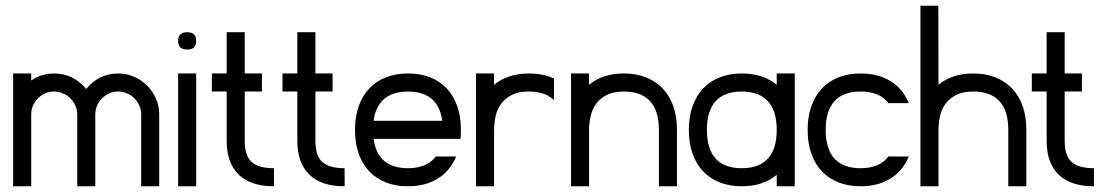

<svg xmlns="http://www.w3.org/2000/svg" viewBox="-20 -650 3854 670"><path d="M168.9 -393.6Q235.4 -393.6 280.8 -339.8Q325.7 -393.6 392.6 -393.6Q421.9 -393.6 448 -382.1Q474.1 -370.6 493.4 -351.3Q512.7 -332 524.2 -305.9Q535.6 -279.8 535.6 -250.5V0H472.7V-250.5Q472.7 -266.6 466.3 -281Q460 -295.4 449.2 -306.4Q438.5 -317.4 423.8 -324Q409.2 -330.6 392.6 -330.6Q376 -330.6 361.6 -324.2Q347.2 -317.9 336.2 -306.9Q325.2 -295.9 318.8 -281.5Q312.5 -267.1 312.5 -250.5V0H249.5V-250.5Q249.5 -266.6 243.2 -281Q236.8 -295.4 225.8 -306.4Q214.8 -317.4 200.2 -324Q185.5 -330.6 168.9 -330.6Q152.3 -330.6 137.9 -324.2Q123.5 -317.9 112.5 -306.9Q101.6 -295.9 95.2 -281.5Q88.9 -267.1 88.9 -250.5V0H25.9V-393.6H88.9V-369.1Q124.5 -393.6 168.9 -393.6Z M664.6 -393.6V0H601.6V-393.6ZM633.3 -477.1Q601.6 -477.1 601.6 -507.3Q601.6 -537.6 633.3 -537.6Q664.6 -537.6 664.6 -507.3Q664.6 -477.1 633.3 -477.1Z M719.2 -393.6H771V-537.6H834V-393.6H894V-330.6H834V-158.7Q834 -106.4 858.2 -84.7Q882.3 -63 936 -63V0Q854 0 812.5 -41Q771 -82 771 -158.7V-330.6H719.2Z M965.8 -393.6H1017.6V-537.6H1080.6V-393.6H1140.6V-330.6H1080.6V-158.7Q1080.6 -106.4 1104.7 -84.7Q1128.9 -63 1182.6 -63V0Q1100.6 0 1059.1 -41Q1017.6 -82 1017.6 -158.7V-330.6H965.8Z M1403.8 -393.6Q1446.8 -393.6 1481 -380.1Q1515.1 -366.7 1539.1 -341.3Q1563 -315.9 1575.7 -279.3Q1588.4 -242.7 1588.4 -196.8Q1588.4 -180.2 1586.9 -165.5H1283.7Q1290.5 -113.8 1321 -88.4Q1351.6 -63 1403.8 -63Q1436 -63 1460.9 -73.2Q1485.8 -83.5 1500.5 -104H1571.8Q1549.8 -52.2 1506.6 -26.1Q1463.4 0 1403.8 0Q1361.3 0 1327.1 -13.2Q1293 -26.4 1268.8 -51.8Q1244.6 -77.1 1231.7 -113.8Q1218.8 -150.4 1218.8 -196.8Q1218.8 -242.7 1231.7 -279.3Q1244.6 -315.9 1268.6 -341.3Q1292.5 -366.7 1326.7 -380.1Q1360.8 -393.6 1403.8 -393.6ZM1283.7 -228.5H1523.4Q1516.6 -278.8 1486.6 -304.7Q1456.5 -330.6 1403.8 -330.6Q1350.6 -330.6 1320.6 -304.7Q1290.5 -278.8 1283.7 -228.5Z M1703.6 -393.6 1704.1 -354Q1751.5 -393.6 1825.7 -393.6Q1875 -393.6 1913.1 -376V-300.8Q1881.8 -330.6 1825.7 -330.6Q1789.6 -330.6 1765.9 -318.6Q1742.2 -306.6 1728.5 -287.6Q1714.8 -268.6 1709.5 -244.6Q1704.1 -220.7 1704.1 -196.8V0H1641.1V-393.6Z M2035.2 -393.6 2035.6 -354Q2083 -393.6 2157.2 -393.6Q2200.2 -393.6 2234.6 -379.9Q2269 -366.2 2293 -340.8Q2316.9 -315.4 2329.6 -279.1Q2342.3 -242.7 2342.3 -196.8V0H2279.3V-196.8Q2279.3 -263.7 2248.3 -297.1Q2217.3 -330.6 2157.2 -330.6Q2121.1 -330.6 2097.4 -318.6Q2073.7 -306.6 2060.1 -287.6Q2046.4 -268.6 2041 -244.6Q2035.6 -220.7 2035.6 -196.8V0H1972.7V-393.6Z M2753.4 -393.6V0H2690.4V-40Q2643.1 0 2568.8 0Q2526.4 0 2492.2 -13.2Q2458 -26.4 2433.8 -51.8Q2409.7 -77.1 2396.7 -113.8Q2383.8 -150.4 2383.8 -196.8Q2383.8 -242.7 2396.7 -279.3Q2409.7 -315.9 2433.6 -341.3Q2457.5 -366.7 2491.7 -380.1Q2525.9 -393.6 2568.8 -393.6Q2642.6 -393.6 2690.4 -354V-393.6ZM2659.2 -297.4Q2627.4 -330.6 2568.8 -330.6Q2507.8 -330.6 2477.3 -296.9Q2446.8 -263.2 2446.8 -196.8Q2446.8 -129.9 2477.5 -96.4Q2508.3 -63 2568.8 -63Q2627.9 -63 2659.2 -96.2Q2690.4 -129.4 2690.4 -196.8Q2690.4 -264.2 2659.2 -297.4Z M2983.4 -393.6Q3043.5 -393.6 3086.9 -367.2Q3130.4 -340.8 3151.4 -290H3080.1Q3065.4 -310.5 3040.5 -320.6Q3015.6 -330.6 2983.4 -330.6Q2922.4 -330.6 2891.8 -296.9Q2861.3 -263.2 2861.3 -196.8Q2861.3 -129.9 2892.1 -96.4Q2922.9 -63 2983.4 -63Q3015.6 -63 3040.5 -73.2Q3065.4 -83.5 3080.1 -104H3151.4Q3129.4 -52.2 3086.2 -26.1Q3043 0 2983.4 0Q2940.9 0 2906.7 -13.2Q2872.6 -26.4 2848.4 -51.8Q2824.2 -77.1 2811.3 -113.8Q2798.3 -150.4 2798.3 -196.8Q2798.3 -242.7 2811.3 -279.3Q2824.2 -315.9 2848.1 -341.3Q2872.1 -366.7 2906.2 -380.1Q2940.4 -393.6 2983.4 -393.6Z M3254.4 -629.9 3254.9 -354Q3302.2 -393.6 3376.5 -393.6Q3419.4 -393.6 3453.9 -379.9Q3488.3 -366.2 3512.2 -340.8Q3536.1 -315.4 3548.8 -279.1Q3561.5 -242.7 3561.5 -196.8V0H3498.5V-196.8Q3498.5 -263.7 3467.5 -297.1Q3436.5 -330.6 3376.5 -330.6Q3340.3 -330.6 3316.7 -318.6Q3293 -306.6 3279.3 -287.6Q3265.6 -268.6 3260.3 -244.6Q3254.9 -220.7 3254.9 -196.8V0H3191.9V-629.9Z M3580.6 -393.6H3632.3V-537.6H3695.3V-393.6H3755.4V-330.6H3695.3V-158.7Q3695.3 -106.4 3719.5 -84.7Q3743.7 -63 3797.4 -63V0Q3715.3 0 3673.8 -41Q3632.3 -82 3632.3 -158.7V-330.6H3580.6Z"/></svg>

Font: Fibel Sued LRS
Style: Regular
Weight: 400
Designer: Peter Wiegel
Foundry: Peter Wiegel
Version: Version 000.000